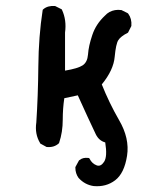

<svg xmlns="http://www.w3.org/2000/svg" viewBox="-20 -500 540 653"><path d="M298.3 132.8Q268.6 128.4 247.6 105.5L247.1 105Q236.3 89.8 236.3 70.3V68.8L236.8 67.4L248.5 45.9L249.5 44.9L250.5 44.4Q256.3 39.6 263.7 37.8Q271 36.1 279.8 37.1L283.2 37.6L284.7 40Q293 56.6 309.1 62.5Q322.8 67.4 334 50.3Q345.7 32.7 337.9 -15.6Q316.4 -21.5 305.7 -43.5Q295.4 -64.9 277.8 -103Q261.2 -139.2 244.6 -175.8L198.7 -166Q193.4 -130.9 193.4 -92.8Q193.4 -50.8 181.2 -14.6L180.7 -13.2L179.7 -12.2Q164.1 2 140.1 0H138.7L137.7 -0.5L118.2 -11.2L116.7 -12.2L116.2 -13.7Q97.7 -44.4 103.5 -83.5Q109.4 -173.3 110.4 -274.4Q111.3 -376.5 125 -464.8L125.5 -466.8L127 -468.3Q134.8 -475.1 144.8 -477.8Q154.8 -480.5 166.5 -479.5H167.5L168.5 -479L188 -469.2L189.9 -468.3L190.9 -466.3Q207 -431.6 201.2 -389.2V-259.8Q245.1 -267.1 261.2 -277.8Q277.3 -288.6 279.3 -314.5Q280.3 -329.1 283.9 -345.7Q287.6 -362.3 293.9 -380.9Q306.2 -418 336.4 -446.3Q343.8 -454.6 352.5 -459.2Q361.3 -463.9 371.3 -465.6Q381.3 -467.3 392.1 -465.8H393.6L394 -465.3L413.6 -455.6L415 -454.6L416 -453.6Q428.7 -436.5 426.8 -412.6V-411.6L426.3 -410.6L416.5 -391.1L415.5 -389.2L414.1 -388.2Q402.3 -382.3 394.3 -376Q386.2 -369.6 382.3 -363.3Q378.4 -357.4 375.2 -343Q372.1 -328.6 370.1 -307.1Q366.2 -261.7 326.2 -212.9Q351.1 -150.4 384.8 -91.8Q421.4 -29.3 412.1 29.8Q402.8 89.4 371.8 113Q340.8 136.7 298.3 132.8Z"/></svg>

Font: NaikaiFont
Style: SemiBold
Weight: 600
Version: Version 1.89